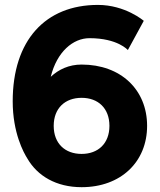

<svg xmlns="http://www.w3.org/2000/svg" viewBox="-20 -756 657 789"><path d="M382.3 -735.8C166.5 -735.8 32.2 -590.3 32.2 -339.8C32.2 -210.4 76.7 -129.4 92.8 -104C133.8 -33.2 210.9 13.2 315.4 13.2C476.1 13.2 584.5 -90.3 584.5 -238.8C584.5 -387.7 476.1 -490.7 315.4 -490.7C263.2 -490.7 221.2 -470.7 188.5 -440.4C213.9 -543.5 280.3 -599.1 347.7 -599.1C463.9 -599.1 505.4 -550.3 505.4 -550.3L570.8 -670.4C570.8 -670.4 495.1 -735.8 382.3 -735.8ZM200.7 -238.8C200.7 -311 247.1 -354 315.4 -354C383.3 -354 429.7 -311 429.7 -238.8C429.7 -166.5 383.3 -123.5 315.4 -123.5C247.1 -123.5 200.7 -166.5 200.7 -238.8Z"/></svg>

Font: Giphurs ExtraBold
Style: Regular
Weight: 800
Version: Version 1.000